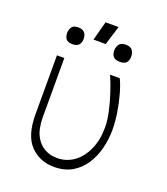

<svg xmlns="http://www.w3.org/2000/svg" viewBox="-146 -896 874 1007"><g transform="rotate(20 291.5 -392.5)"><path d="M88.1 -545.5H129.3V-215.9Q129.6 -150.9 150 -112Q170.5 -73.2 202.9 -56.1Q235.4 -39.1 271.3 -39.4Q324.2 -39.1 365.6 -69.2Q407 -99.4 430.9 -153.2Q454.9 -207 454.5 -277Q454.2 -315.7 444.1 -362.6Q433.9 -409.4 418.1 -457.2Q402.3 -505 384.6 -545.5H438.6Q453.5 -515.6 466.4 -469.6Q479.4 -423.7 487.4 -372.7Q495.4 -321.7 495.4 -277Q495.4 -224.1 482.4 -173.1Q469.5 -122.2 442.5 -80.8Q415.5 -39.4 373.4 -14.7Q331.3 9.9 273.1 9.9Q192.1 9.9 139.9 -44.7Q87.7 -99.4 88.1 -217.3ZM240.1 -688.6 268.5 -795.5H341.3L308.2 -688.6ZM361.5 -671.9Q361.5 -693.2 372.5 -707.4Q383.5 -721.6 409.1 -721.6Q435.4 -721.6 446 -707.2Q456.7 -692.8 456.3 -671.9Q456.7 -652 446 -638.8Q435.4 -625.7 409.1 -626.1Q383.5 -625.7 372.5 -638.7Q361.5 -651.6 361.5 -671.9ZM98 -674.4Q98.4 -693.9 108 -707.7Q117.5 -721.6 143.8 -721.6Q169.7 -721.6 180.2 -707.7Q190.7 -693.9 190.3 -674.4Q190.7 -654.1 180.2 -641.2Q169.7 -628.2 143.8 -628.2Q117.2 -628.2 107.8 -641.2Q98.4 -654.1 98 -674.4Z"/></g></svg>

Font: Inter Extra Light BETA
Style: Regular
Weight: 200
Designer: Rasmus Andersson
Foundry: rsms
Version: Version 3.011;git-f93a4a705